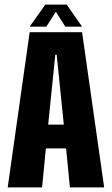

<svg xmlns="http://www.w3.org/2000/svg" viewBox="-20 -815 488 835"><path d="M13.5 0 109 -675H337L433 0H284L267.5 -169.5H179.5L163 0ZM189.5 -273H257.5L226.5 -577H220.5ZM109 -699 177 -795H270L337 -699H264L223 -764L181.5 -699Z"/></svg>

Font: Anybody Condensed Regular
Style: Bold
Weight: 700
Width: 3
Designer: Tyler Finck
Foundry: Etcetera Type Company
Version: Version 1.010; ttfautohint (v1.8.3) -l 8 -r 50 -G 200 -x 14 